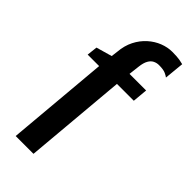

<svg xmlns="http://www.w3.org/2000/svg" viewBox="-306 -886 1124 1124"><g transform="rotate(45 256.0 -324.5)"><path d="M89.5 174 145.5 -461H50.5L58 -526.5L156 -554.5L161 -594.5Q165.5 -649.5 187 -691.8Q208.5 -734 241.5 -763.5Q274.5 -793 313 -808Q351.5 -823 389.5 -823Q429.5 -823 451.8 -819Q474 -815 481.5 -812.5L469.5 -690Q463.5 -695.5 445.2 -704.2Q427 -713 389 -713Q371 -713 354.5 -705Q338 -697 326.8 -677.2Q315.5 -657.5 311.5 -622.5L303.5 -554.5H441L432.5 -461H293L237 174Z"/></g></svg>

Font: Merriweather Light 18pt Black
Style: Regular
Weight: 900
Version: Version 2.100